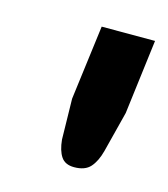

<svg xmlns="http://www.w3.org/2000/svg" viewBox="-55 -768 314 358"><g transform="rotate(15 101.5 -589.0)"><path d="M203 -722.5 185 -578.5 165 -500Q159.5 -479 149.2 -467.5Q139 -456 118 -456Q100.5 -456 92.8 -467.5Q85 -479 83 -500L81.5 -578.5L100 -722.5Z"/></g></svg>

Font: Lato 2
Style: Bold Italic
Weight: 700
Italic angle: -7°
Designer: Lukasz Dziedzic with Adam Twardoch and Botio Nikoltchev
Foundry: tyPoland Lukasz Dziedzic
Version: Version 2.015; 2015-08-06; http://www.latofonts.com/